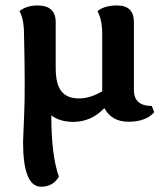

<svg xmlns="http://www.w3.org/2000/svg" viewBox="-20 -442 609 707"><path d="M131.3 245.6Q64.9 245.6 64.9 80.6Q64.9 69.3 69.1 -23.7Q73.2 -116.7 68.4 -315.9Q68.4 -372.1 51.8 -400.9Q77.6 -421.9 118.2 -421.9Q185.1 -421.9 185.1 -360.4V-191.9Q185.1 -132.8 205.8 -106.2Q226.6 -79.6 271 -79.6Q312.5 -79.6 356.4 -106V-315.9Q356.4 -370.1 338.9 -400.9Q364.7 -421.9 411.1 -421.9Q473.1 -421.9 473.1 -360.4V-110.4Q473.1 -51.8 539.1 -51.8L547.9 -28.8Q517.1 6.3 453.1 6.3Q391.1 6.3 364.3 -43.9Q315.9 6.8 249.5 6.8Q201.2 6.8 168.9 -17.1Q168.9 129.9 196.8 208.5Q175.3 245.6 131.3 245.6Z"/></svg>

Font: Bainsley
Style: Bold
Weight: 700
Designer: Paul James MIller
Foundry: High-Logic / Made with FontCreator
Version: Version 1.411;March 28, 2021;FontCreator 13.0.0.2683 64-bit